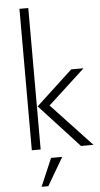

<svg xmlns="http://www.w3.org/2000/svg" viewBox="-71 -962 649 1244"><g transform="rotate(-5 253.0 -339.5)"><path d="M105 0V-920H162.5V0ZM425 0 167.5 -280 405 -500H485L245 -278.8L506.2 0ZM191.2 241.2H147.5L225 60H297.5Z"/></g></svg>

Font: Now Light
Style: Regular
Weight: 300
Designer: Alfredo Marco Pradil
Foundry: Alfredo Marco Pradil
Version: Version 1.002;PS 001.002;hotconv 1.0.88;makeotf.lib2.5.64775